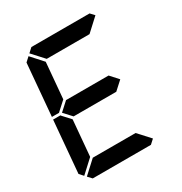

<svg xmlns="http://www.w3.org/2000/svg" viewBox="-223 -1164 1261 1329"><g transform="rotate(-30 408.0 -500.0)"><path d="M583 -562 640 -499 573 -438H232L175 -500L243 -562ZM162 -515 157 -510H100L136 -924L170 -955L254 -862L229 -576ZM90 -45 62 -76 98 -490H156L160 -485L216 -424L191 -138ZM631 -31 597 0H132L103 -31L204 -124H546ZM185 -969 219 -1000H684L713 -969L612 -876H270Z"/></g></svg>

Font: DSEG7 Classic
Style: BoldItalic
Weight: 700
Italic angle: -5°
Designer: Keshikan(Twitter:@keshinomi_88pro)
Version: Version 0.46